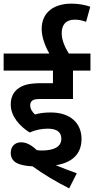

<svg xmlns="http://www.w3.org/2000/svg" viewBox="-20 -916 517 1055"><path d="M242 -209C295 -209 317 -188 317 -154C317 -110 279 -89 208 -89C200 -89 191 -90 182 -91C151 -121 124 -134 95 -134C64 -134 39 -113 39 -76C39 -23 85 -6 159 -2C217 40 286 82 360 119L402 36C364 23 323 7 287 -8C380 -23 428 -73 428 -152C428 -240 366 -298 259 -298C227 -298 198 -295 172 -287C158 -301 146 -316 146 -338C146 -348 150 -357 157 -363C165 -369 175 -372 203 -372H381V-528H477V-622H358C335 -659 319 -697 319 -734C319 -779 341 -808 391 -808C412 -808 432 -804 453 -796L476 -879C448 -889 413 -896 372 -896C280 -896 209 -851 209 -757C209 -713 227 -664 251 -622H0V-528H271V-459H210C136 -459 102 -448 74 -425C52 -406 39 -379 39 -342C39 -276 89 -222 143 -188C174 -202 209 -209 242 -209Z"/></svg>

Font: Noto Sans Devanagari UI SemiCondensed SemiBold
Style: Regular
Weight: 600
Width: 4
Designer: Jelle Bosma - Monotype Design Team
Foundry: Monotype Imaging Inc.
Version: Version 2.004